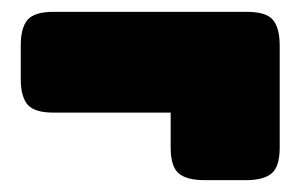

<svg xmlns="http://www.w3.org/2000/svg" viewBox="-20 -411 507 324"><path d="M268 -162V-221H70Q38 -221 26.5 -234.5Q15 -248 15 -278V-334Q15 -364 26.5 -377.5Q38 -391 70 -391H397Q429 -391 440.5 -377.5Q452 -364 452 -334V-162Q452 -130 438.5 -118.5Q425 -107 395 -107H325Q295 -107 281.5 -118.5Q268 -130 268 -162Z"/></svg>

Font: Mitr
Style: Bold
Weight: 700
Designer: Thanarat Vachiruckul
Foundry: Cadson Demak
Version: Version 1.002